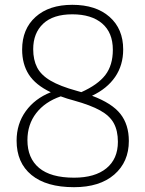

<svg xmlns="http://www.w3.org/2000/svg" viewBox="-20 -769 604 798"><path d="M287.5 9Q172.5 9 110.8 -41.8Q49 -92.5 49 -184.5Q49 -254 87 -306.8Q125 -359.5 191 -385.5Q127.5 -416 99.8 -459.2Q72 -502.5 72 -563Q72 -648.5 128 -698.8Q184 -749 280.5 -749Q378.5 -749 435.2 -699Q492 -649 492 -563.5Q492 -498 458.5 -449.2Q425 -400.5 362.5 -371Q445.5 -340 480.5 -295.5Q515.5 -251 515.5 -183Q515.5 -96 455 -43.5Q394.5 9 287.5 9ZM299 -391.5Q309 -388.5 318 -386Q386.5 -416.5 417.8 -457.2Q449 -498 449 -562Q449 -633.5 404.5 -671.5Q360 -709.5 280.5 -709.5Q201 -709.5 159.5 -670.5Q118 -631.5 118 -564.5Q118 -520.5 134.2 -488.8Q150.5 -457 190 -433.8Q229.5 -410.5 299 -391.5ZM94 -186.5Q94 -111.5 142.5 -71Q191 -30.5 288 -30.5Q374.5 -30.5 422.2 -69.5Q470 -108.5 470 -179.5Q470 -225.5 453 -256.8Q436 -288 396.2 -310Q356.5 -332 288 -351Q257.5 -359 232.5 -368.5Q167 -346 130.5 -298.8Q94 -251.5 94 -186.5Z"/></svg>

Font: Encode Sans SmCnd XLt
Style: Regular
Weight: 200
Width: 4
Designer: Multiple Designers
Foundry: Impallari Type
Version: Version 3.002; ttfautohint (v1.8.3) -l 8 -r 50 -G 200 -x 14 